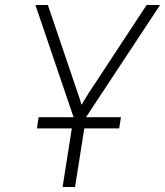

<svg xmlns="http://www.w3.org/2000/svg" viewBox="-20 -750 662 770"><path d="M231 0 268 -235H128L135 -280H275L122 -730H172L284 -400Q292 -378 298 -359Q304 -340 307 -330Q313 -339 324.5 -358.5Q336 -378 351 -400L568 -730H622L325 -280H465L458 -235H318L281 0Z"/></svg>

Font: NKDuy Mono Thin
Style: Italic
Weight: 100
Italic angle: -9°
Monospace: yes
Designer: NKDuy
Foundry: NKDuy
Version: Version 2.251; ttfautohint (v1.8.4.7-5d5b)